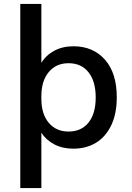

<svg xmlns="http://www.w3.org/2000/svg" viewBox="-20 -745 669 975"><path d="M573 -251Q573 -167 544.5 -108Q516 -49 466.5 -19.5Q417 10 352 10Q298 10 256.5 -11.5Q215 -33 190 -71V210H83V-725H190V-426Q214 -465 256 -487.5Q298 -510 353 -510Q453 -510 513 -442Q573 -374 573 -251ZM466 -250Q466 -332 429.5 -378Q393 -424 328 -424Q265 -424 227.5 -379Q190 -334 190 -256V-244Q190 -166 227.5 -121.5Q265 -77 328 -77Q393 -77 429.5 -122.5Q466 -168 466 -250Z"/></svg>

Font: Work Sans Medium
Style: Regular
Weight: 500
Designer: Wei Huang
Foundry: Wei Huang
Version: Version 1.500